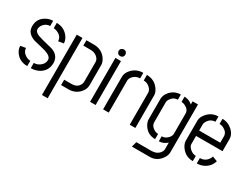

<svg xmlns="http://www.w3.org/2000/svg" viewBox="-72 -1188 2497 1933"><g transform="rotate(30 1176.5 -222.0)"><path d="M19.5 -136.7 81.1 -147.5Q81.1 -100.6 130.9 -71.3Q157.2 -56.6 182.6 -56.6V4.9Q92.8 4.9 45.9 -60.5Q19.5 -96.7 19.5 -136.7ZM24.4 -370.1Q24.4 -460 104.5 -501Q142.6 -520.5 180.7 -520.5V-460Q134.8 -460 104.5 -421.9Q85.9 -397.5 85.9 -370.1Q85.9 -335.9 134.8 -317.4Q165 -305.7 287.1 -276.4Q362.3 -258.8 386.7 -203.1Q396.5 -180.7 396.5 -155.3Q396.5 -65.4 322.3 -20.5Q278.3 4.9 223.6 4.9V-55.7Q271.5 -55.7 306.6 -90.8Q333 -117.2 333 -153.3Q333 -196.3 252.9 -220.7Q230.5 -227.5 179.7 -239.3Q138.7 -249 119.1 -253.9Q44.9 -280.3 29.3 -333Q24.4 -350.6 24.4 -370.1ZM222.7 -459V-520.5Q305.7 -520.5 356.4 -458Q387.7 -418.9 387.7 -377L326.2 -367.2Q326.2 -422.9 264.6 -449.2Q241.2 -459 222.7 -459Z M573.2 0V-62.5H660.2Q722.7 -62.5 748 -109.4Q757.8 -126 757.8 -143.6V-374Q757.8 -407.2 724.6 -433.6Q694.3 -456.1 653.3 -456.1H568.4V-518.6H653.3Q748 -518.6 797.9 -446.3Q822.3 -410.2 822.3 -377V-140.6Q822.3 -91.8 780.3 -48.8Q731.4 0 659.2 0ZM456.1 182.6V-518.6H522.5V182.6Z M902.3 -587.9Q902.3 -614.3 927.7 -624Q935.5 -627 942.4 -627Q968.8 -627 978.5 -601.6Q980.5 -594.7 980.5 -587.9Q980.5 -560.5 955.1 -551.8Q948.2 -549.8 942.4 -549.8Q915 -549.8 905.3 -574.2Q902.3 -581.1 902.3 -587.9ZM910.2 0V-510.7H974.6V0Z M1061.5 0V-378.9Q1061.5 -425.8 1103.5 -469.7Q1154.3 -520.5 1228.5 -520.5V-456.1Q1175.8 -456.1 1143.6 -415Q1127 -393.6 1127 -371.1V0ZM1270.5 -456.1V-520.5Q1360.4 -520.5 1411.1 -448.2Q1436.5 -411.1 1436.5 -378.9V0H1371.1V-371.1Q1371.1 -402.3 1338.9 -430.7Q1309.6 -456.1 1270.5 -456.1Z M1500 179.7 1516.6 119.1H1697.3Q1760.7 116.2 1791 70.3Q1801.8 53.7 1801.8 38.1V-41Q1758.8 -2 1708 -2V-59.6Q1752 -59.6 1783.2 -97.7Q1801.8 -120.1 1801.8 -142.6V-377.9Q1801.8 -423.8 1752 -448.2Q1728.5 -460 1708 -460V-520.5Q1756.8 -520.5 1796.9 -488.3Q1799.8 -485.4 1801.8 -483.4V-520.5H1864.3V38.1Q1864.3 79.1 1828.1 123Q1780.3 178.7 1710.9 179.7ZM1508.8 -141.6V-381.8Q1509.8 -426.8 1547.9 -469.7Q1595.7 -519.5 1665 -520.5V-460Q1614.3 -460 1585 -414.1Q1572.3 -395.5 1572.3 -378.9V-142.6Q1572.3 -110.4 1605.5 -84Q1632.8 -62.5 1665 -62.5V-2Q1576.2 -2 1530.3 -76.2Q1508.8 -111.3 1508.8 -141.6Z M1940.4 -141.6V-378.9Q1941.4 -423.8 1983.4 -466.8Q2032.2 -517.6 2103.5 -518.6V-457Q2051.8 -457 2020.5 -411.1Q2005.9 -389.6 2005.9 -371.1V-298.8H2251V-371.1Q2251 -418 2203.1 -444.3Q2177.7 -459 2150.4 -459V-518.6Q2216.8 -518.6 2269.5 -470.7Q2312.5 -429.7 2313.5 -379.9V-236.3H2005.9V-141.6Q2005.9 -113.3 2040 -85Q2070.3 -60.5 2104.5 -60.5V0Q2017.6 0 1966.8 -71.3Q1940.4 -109.4 1940.4 -141.6ZM2150.4 0V-62.5Q2211.9 -62.5 2244.1 -113.3Q2253.9 -127.9 2256.8 -141.6L2314.5 -120.1Q2294.9 -50.8 2230.5 -18.6Q2193.4 0 2150.4 0Z"/></g></svg>

Font: Post No Bills Colombo
Style: Medium
Weight: 600
Designer: Kosala Senevirathne, Siva Puranthara, Lasantha Premarathna, Tharique Azeez
Foundry: Mooniak
Version: Version 1.220 ; ttfautohint (v1.5)